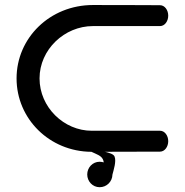

<svg xmlns="http://www.w3.org/2000/svg" viewBox="-20 -611 744 773"><path d="M404.2 0.1C539.3 0 624.3 -0.5 624.3 -0.5C643.2 -0.5 657.3 -20.1 657.3 -42.6C657.3 -65.1 643.2 -84.6 624.3 -84.6C624.3 -84.6 463.8 -84.6 349.2 -84.6C237.6 -84.6 139.2 -179.1 139.2 -295.3C139.2 -411.5 239.5 -506 354.3 -506C465.8 -506 624.3 -506 624.3 -506C643.2 -506 657.3 -525.5 657.3 -548C657.3 -570.5 643.2 -590 624.3 -590C624.3 -590 515.8 -590.8 354.3 -590.8C180.8 -590.8 46.7 -458.2 46.7 -295.3C46.7 -133 178.8 -0.8 348.1 0.2C352.9 2.4 358.1 4.6 362.6 6.7C382.3 15.5 395.1 22.4 397.7 42.8C394.1 41.7 386.9 40.2 381.3 40.2C352.5 40.2 331.2 64 331.2 91.4C331.2 118.8 352.5 142.7 381.3 142.7C409.7 142.7 432.2 119.9 432.7 92C437.5 73.1 448.9 38.7 441.4 19.7C437.8 9.2 419.3 4.1 400.1 -0.6Z"/></svg>

Font: Hi.
Style: Bold
Weight: 400
Designer: Mew Too, Robert Jablonski
Foundry: Cannot Into Space Fonts
Version: Version 1.996